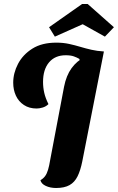

<svg xmlns="http://www.w3.org/2000/svg" viewBox="-20 -917 589 959"><path d="M260 22Q231 22 208.5 11.5Q186 1 182 -17Q196 -25 205 -37Q214 -49 220 -69Q226 -89 231 -120L300 -484Q311 -540 337.5 -576.5Q364 -613 404.5 -633Q445 -653 499 -660L391 -111Q382 -66 367.5 -36.5Q353 -7 327.5 7.5Q302 22 260 22ZM163 -375Q126 -375 99.5 -392.5Q73 -410 59.5 -439Q46 -468 46 -504Q46 -552 70 -598Q94 -644 141.5 -674Q189 -704 261 -704Q296 -704 325.5 -697.5Q355 -691 381.5 -683Q408 -675 436.5 -668.5Q465 -662 498 -660L378 -617L376 -623Q364 -630 348.5 -635.5Q333 -641 308 -641Q255 -641 225 -605.5Q195 -570 195 -508Q195 -480 201 -453.5Q207 -427 222 -397Q210 -385 193.5 -380Q177 -375 163 -375ZM254 -734 225 -781 390 -897H418L549 -781L504 -734L393 -796Z"/></svg>

Font: Sansita Swashed Light SemiBold
Style: Regular
Weight: 600
Version: Version 1.003